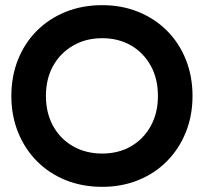

<svg xmlns="http://www.w3.org/2000/svg" viewBox="-20 -712 790 744"><path d="M24 -340Q24 -417 50 -481.5Q76 -546 123 -593Q170 -640 234.5 -666Q299 -692 376 -692Q452 -692 516 -666Q580 -640 627 -593Q674 -546 700 -481.5Q726 -417 726 -340Q726 -264 700 -199.5Q674 -135 627 -87.5Q580 -40 516 -14Q452 12 376 12Q299 12 234.5 -14Q170 -40 123 -87.5Q76 -135 50 -199.5Q24 -264 24 -340ZM158 -340Q158 -274 186 -223.5Q214 -173 263.5 -145Q313 -117 376 -117Q439 -117 487.5 -145Q536 -173 564 -223.5Q592 -274 592 -340Q592 -407 564 -457.5Q536 -508 487.5 -536Q439 -564 376 -564Q313 -564 263.5 -535.5Q214 -507 186 -457Q158 -407 158 -340Z"/></svg>

Font: Gabarito SemiBold
Style: Regular
Weight: 600
Designer: Leandro Assis / Alvaro Franca / Felipe Casaprima
Foundry: Naipe Foundry
Version: Version 1.000